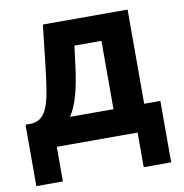

<svg xmlns="http://www.w3.org/2000/svg" viewBox="-77 -597 783 819"><g transform="rotate(-10 314.5 -187.0)"><path d="M15 -116H43Q67 -119 82.5 -131.5Q98 -144 109.5 -171.5Q121 -199 128.5 -245Q136 -291 144 -362L162 -524H529V-116H599V150H480V0H130V150H15ZM396 -116V-412H279L269 -333Q259 -252 244.5 -201Q230 -150 208 -116Z"/></g></svg>

Font: IngvarSans
Style: Bold
Weight: 700
Version: Version 3.000